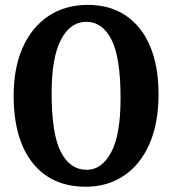

<svg xmlns="http://www.w3.org/2000/svg" viewBox="-20 -732 687 766"><path d="M330.5 -712.5Q418.5 -712.5 481.8 -670Q545 -627.5 578.8 -547.8Q612.5 -468 612.5 -356.5Q612.5 -240 576 -157.2Q539.5 -74.5 474 -30.8Q408.5 13 322.5 13Q185.5 13 110 -82.2Q34.5 -177.5 34.5 -350.5Q34.5 -462 71 -543.2Q107.5 -624.5 174 -668.5Q240.5 -712.5 330.5 -712.5ZM461 -340.5Q461 -502.5 424.8 -573.8Q388.5 -645 324.5 -645Q260.5 -645 223.2 -573.5Q186 -502 186 -362.5Q186 -196.5 222.8 -125.5Q259.5 -54.5 326.5 -54.5Q385.5 -54.5 423.2 -123.8Q461 -193 461 -340.5Z"/></svg>

Font: Fraunces 72pt SuperSoft SemiBold
Style: Regular
Weight: 600
Version: Version 1.000;[b76b70a41]